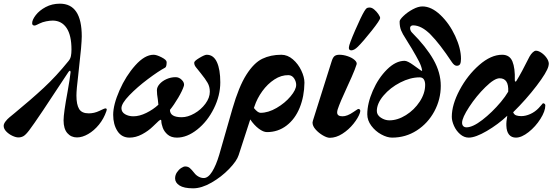

<svg xmlns="http://www.w3.org/2000/svg" viewBox="-59 -735 3014 1045"><path d="M-39 -50Q-39 -61 -29 -74Q-19 -87 -8 -96L20 -119Q110 -193 178.5 -256.5Q247 -320 314 -403Q324 -415 327 -430Q330 -445 330 -465Q330 -543 303.5 -582.5Q277 -622 229 -623Q213 -623 192.5 -619Q172 -615 156 -607Q151 -605 142.5 -600.5Q134 -596 129 -596Q116 -596 116 -609Q116 -627 135.5 -652.5Q155 -678 189.5 -696.5Q224 -715 267 -715Q386 -715 386 -537Q386 -518 382 -470L367 -328Q357 -247 357 -215Q357 -166 371.5 -142Q386 -118 424 -118Q454 -118 482 -131.5Q510 -145 513 -145Q518 -145 520 -143.5Q522 -142 522 -138L520 -130Q506 -89 479.5 -56.5Q453 -24 421 -5.5Q389 13 360 13Q328 13 307.5 -10.5Q287 -34 287 -80Q287 -119 309 -237Q321 -304 325 -341V-343Q325 -350 321 -350Q319 -350 314 -344Q142 -81 100 -26Q81 -1 68.5 6Q56 13 41 13Q27 13 8 4Q-11 -5 -25 -19.5Q-39 -34 -39 -50Z M557 -110Q557 -165 591.5 -243.5Q626 -322 677.5 -379.5Q729 -437 777 -437Q793 -437 820.5 -423Q848 -409 848 -397Q848 -372 840 -367Q804 -348 746 -304.5Q688 -261 645 -216.5Q602 -172 602 -146Q602 -125 621.5 -113.5Q641 -102 667 -102Q700 -102 737.5 -120.5Q775 -139 803 -165L800 -194Q795 -222 795 -244Q795 -261 809.5 -277.5Q824 -294 847.5 -304.5Q871 -315 897 -315Q916 -315 931 -299.5Q946 -284 942 -268Q934 -242 911 -203Q888 -164 866 -137Q866 -97 930 -97Q963 -97 999 -117.5Q1035 -138 1059 -170.5Q1083 -203 1083 -236Q1083 -263 1071 -284Q1059 -305 1034 -336L1018 -356Q1015 -360 1009.5 -366.5Q1004 -373 1001 -379.5Q998 -386 998 -394Q998 -403 1026.5 -420Q1055 -437 1066 -437Q1103 -437 1121.5 -397Q1140 -357 1140 -287Q1140 -215 1105 -144.5Q1070 -74 1014.5 -30Q959 14 904 14Q873 14 854 -2Q835 -18 827 -39.5Q819 -61 819 -77Q819 -83 815 -83Q813 -83 805 -77Q799 -72 773.5 -47Q748 -22 714 -4Q680 14 646 14Q603 14 580 -22Q557 -58 557 -110Z M1598 -285Q1597 -210 1572 -148.5Q1547 -87 1500.5 -51.5Q1454 -16 1394 -16Q1374 -16 1349 -35Q1324 -54 1303 -85L1240 109Q1230 141 1188 184.5Q1146 228 1092 259Q1038 290 992 290Q942 290 918 274.5Q894 259 894 236Q894 218 904 203Q914 188 927 179.5Q940 171 949 171Q964 171 974 179.5Q984 188 999 207Q1008 219 1022 226.5Q1036 234 1050 234Q1074 234 1095.5 199.5Q1117 165 1134 108L1206 -143Q1241 -264 1282 -328.5Q1323 -393 1368.5 -415Q1414 -437 1472 -437Q1506 -437 1535 -412Q1564 -387 1581 -351Q1598 -315 1598 -285ZM1553 -273Q1553 -291 1542 -308Q1531 -325 1512 -326Q1472 -327 1434.5 -302.5Q1397 -278 1368.5 -238.5Q1340 -199 1326 -156L1323 -147Q1344 -121 1359 -121Q1401 -121 1446.5 -147.5Q1492 -174 1522.5 -210.5Q1553 -247 1553 -273Z M1642 -68Q1642 -72 1644 -78L1745 -398Q1752 -422 1761.5 -429.5Q1771 -437 1788 -437Q1810 -437 1833.5 -429Q1857 -421 1871 -408.5Q1885 -396 1882 -385Q1874 -359 1855 -316Q1836 -273 1831 -263Q1791 -177 1779 -140Q1776 -130 1776 -123Q1776 -102 1805 -102Q1831 -102 1864 -125Q1872 -130 1880.5 -136Q1889 -142 1890 -142Q1902 -142 1902 -131Q1902 -129 1900 -121Q1891 -94 1865 -61.5Q1839 -29 1804.5 -7Q1770 15 1736 15Q1721 15 1698.5 2Q1676 -11 1659 -30Q1642 -49 1642 -68ZM1840 -478Q1841 -494 1874 -570Q1907 -646 1924 -674Q1932 -687 1937 -690.5Q1942 -694 1953 -694Q1965 -694 1978 -683Q1991 -672 2000.5 -658Q2010 -644 2010 -637Q2010 -626 1964.5 -568.5Q1919 -511 1889 -481Q1869 -461 1853 -461Q1838 -461 1840 -478Z M1940 -113Q1940 -172 1970 -241Q2000 -310 2047.5 -357Q2095 -404 2143 -404Q2159 -404 2192 -380Q2225 -356 2231 -352Q2236 -349 2237.5 -349Q2239 -349 2238 -354Q2235 -374 2221.5 -400.5Q2208 -427 2182 -471Q2173 -484 2164 -500L2150 -523Q2132 -550 2124 -570Q2116 -590 2116 -618Q2116 -628 2137.5 -648.5Q2159 -669 2188 -684.5Q2217 -700 2240 -700Q2289 -700 2338 -653.5Q2387 -607 2418.5 -539Q2450 -471 2450 -415Q2450 -395 2445 -386Q2440 -377 2427 -377Q2414 -377 2401 -396Q2334 -497 2284.5 -547Q2235 -597 2189 -597Q2182 -597 2177.5 -593Q2173 -589 2173 -583Q2173 -568 2184 -557Q2260 -481 2300 -410.5Q2340 -340 2340 -268Q2340 -194 2305 -129Q2270 -64 2209.5 -25Q2149 14 2075 14Q2048 14 2016 -3.5Q1984 -21 1962 -50.5Q1940 -80 1940 -113ZM2255 -273Q2255 -291 2248 -302.5Q2241 -314 2225 -314Q2174 -314 2119.5 -286Q2065 -258 2028.5 -215Q1992 -172 1992 -131Q1992 -109 2014 -94.5Q2036 -80 2060 -80Q2105 -80 2150.5 -108.5Q2196 -137 2225.5 -182Q2255 -227 2255 -273Z M2400 -99Q2400 -165 2442.5 -245Q2485 -325 2549 -381Q2613 -437 2674 -437Q2715 -437 2730 -400.5Q2745 -364 2743 -298Q2743 -291 2747 -291Q2750 -291 2753 -297Q2778 -337 2823 -427Q2831 -441 2840.5 -450Q2850 -459 2858 -459Q2871 -459 2887.5 -448Q2904 -437 2916 -420Q2928 -403 2928 -387Q2928 -383 2926 -375Q2918 -342 2861.5 -268Q2805 -194 2734 -124Q2739 -111 2750.5 -107Q2762 -103 2778 -103Q2802 -103 2827.5 -114.5Q2853 -126 2873 -147Q2882 -157 2888 -164Q2894 -171 2896 -173Q2901 -173 2905 -170Q2909 -167 2909 -161Q2909 -130 2882.5 -88Q2856 -46 2818 -16Q2780 14 2749 14Q2725 14 2711.5 -2.5Q2698 -19 2697 -51Q2696 -72 2702 -105Q2652 -58 2590.5 -22Q2529 14 2492 14Q2467 14 2445.5 -4.5Q2424 -23 2412 -50Q2400 -77 2400 -99ZM2667 -180Q2692 -210 2707 -236Q2711 -309 2660 -309Q2632 -309 2583 -261Q2534 -213 2495 -153.5Q2456 -94 2456 -67Q2456 -55 2462.5 -48.5Q2469 -42 2480 -42Q2514 -42 2566.5 -82.5Q2619 -123 2667 -180Z"/></svg>

Font: EB Garamond ExtraBold
Style: Italic
Weight: 800
Italic angle: -17.2°
Designer: Georg Duffner and Octavio Pardo
Foundry: Georg Duffner
Version: Version 1.000